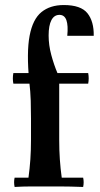

<svg xmlns="http://www.w3.org/2000/svg" viewBox="-20 -740 397 762"><path d="M352 -598H247Q251 -639 243.5 -660Q236 -681 216 -681Q195 -681 184 -660Q173 -639 173 -599Q173 -561 183.5 -522Q194 -483 208 -450L215 -408V-185Q215 -144 217.5 -107.5Q220 -71 225 -35H310Q314 -17 310 2Q255 0 221 0Q187 0 159 0Q131 0 101 0Q71 0 38 2Q34 -17 38 -35H93Q98 -71 100.5 -107.5Q103 -144 103 -185V-270Q103 -305 102 -340Q101 -375 96 -418Q85 -532 97.5 -598Q110 -664 144.5 -692Q179 -720 233 -720Q301 -720 327 -687.5Q353 -655 352 -598ZM330 -408H33Q29 -429 33 -450H330Q334 -429 330 -408Z"/></svg>

Font: Poltawski Nowy SemiBold
Style: Regular
Weight: 600
Version: Version 1.001;gftools[0.9.25]